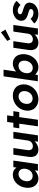

<svg xmlns="http://www.w3.org/2000/svg" viewBox="1624 -2460 847 4134"><g transform="rotate(-90 2047.0 -393.5)"><path d="M268 10Q202 10 154 -26Q106 -62 87.5 -113.5Q69 -165 69 -215Q69 -239 73 -266Q84 -346 124.5 -408Q165 -470 224 -505Q283 -540 352 -540Q391 -540 422 -528.5Q453 -517 475 -497Q492 -480 505 -460L515 -529H656L580 0H437L447 -69Q428 -49 403 -33Q374 -13 339.5 -1.5Q305 10 268 10ZM324 -113Q364 -113 397 -132Q430 -151 451 -185.5Q472 -220 479 -266Q481 -281 481 -296Q481 -323 471.5 -351Q462 -379 435 -398.5Q408 -418 368 -418Q329 -418 296.5 -398.5Q264 -379 242 -345Q220 -311 214 -266Q211 -249 211 -234Q211 -208 221.5 -179.5Q232 -151 258.5 -132Q285 -113 324 -113Z M893 10Q835 10 797 -15.5Q759 -41 746 -79.5Q733 -118 733 -154Q733 -177 737 -203L784 -529H926L882 -226Q880 -213 880 -201Q880 -180 887 -158.5Q894 -137 914 -123Q934 -109 966 -109Q989 -109 1009.5 -116.5Q1030 -124 1046.5 -138Q1063 -152 1073.5 -171Q1084 -190 1087 -212L1133 -529H1275L1199 0H1064L1071 -73Q1063 -63 1053 -54Q1020 -24 979 -7Q938 10 893 10Z M1351 -402 1370 -529H1469L1488 -663H1630L1611 -529H1720L1701 -402H1592L1535 0H1393L1450 -402Z M1976 10Q1895 10 1836.5 -25.5Q1778 -61 1754 -113.5Q1730 -166 1730 -219Q1730 -241 1734 -265Q1745 -345 1790.5 -407Q1836 -469 1904.5 -504.5Q1973 -540 2054 -540Q2134 -540 2192.5 -504.5Q2251 -469 2274 -416Q2297 -363 2297 -310Q2297 -288 2294 -265Q2282 -185 2237.5 -123Q2193 -61 2124.5 -25.5Q2056 10 1976 10ZM1993 -114Q2032 -114 2066 -133.5Q2100 -153 2122.5 -187.5Q2145 -222 2150 -265Q2153 -281 2153 -295Q2153 -321 2142.5 -349.5Q2132 -378 2104 -397.5Q2076 -417 2037 -417Q1997 -417 1963 -397Q1929 -377 1906 -343Q1883 -309 1878 -265Q1876 -250 1876 -236Q1876 -210 1886.5 -181.5Q1897 -153 1925 -133.5Q1953 -114 1993 -114Z M2668 10Q2633 10 2601 0Q2569 -10 2545 -28Q2524 -42 2510 -61L2498 -2H2364L2470 -740H2613L2574 -469Q2592 -488 2617 -503Q2645 -520 2677.5 -530Q2710 -540 2743 -540Q2812 -540 2861.5 -504.5Q2911 -469 2929.5 -417.5Q2948 -366 2948 -316Q2948 -292 2944 -265Q2932 -185 2893 -123Q2854 -61 2795 -25.5Q2736 10 2668 10ZM2651 -111Q2691 -111 2723 -130.5Q2755 -150 2777 -184.5Q2799 -219 2806 -265Q2808 -280 2808 -295Q2808 -322 2798.5 -351Q2789 -380 2762 -399Q2735 -418 2695 -418Q2655 -418 2622 -399Q2589 -380 2567.5 -345Q2546 -310 2540 -265Q2537 -248 2537 -232Q2537 -206 2546.5 -178Q2556 -150 2583.5 -130.5Q2611 -111 2651 -111Z M3194 10Q3136 10 3098 -15.5Q3060 -41 3047 -79.5Q3034 -118 3034 -154Q3034 -177 3038 -203L3085 -529H3227L3183 -226Q3181 -213 3181 -201Q3181 -180 3188 -158.5Q3195 -137 3215 -123Q3235 -109 3267 -109Q3290 -109 3310.5 -116.5Q3331 -124 3347.5 -138Q3364 -152 3374.5 -171Q3385 -190 3388 -212L3434 -529H3576L3500 0H3365L3372 -73Q3364 -63 3354 -54Q3321 -24 3280 -7Q3239 10 3194 10ZM3266 -594 3233 -660 3419 -797 3476 -699Z M3820 10Q3746 10 3692 -14.5Q3638 -39 3609 -82L3709 -158Q3734 -125 3770 -110.5Q3806 -96 3844 -96Q3859 -96 3872 -99.5Q3885 -103 3895 -109.5Q3905 -116 3910.5 -125.5Q3916 -135 3918 -146Q3918 -149 3918 -153Q3918 -170 3905 -180Q3896 -186 3876 -193.5Q3856 -201 3824 -210Q3775 -223 3742 -240.5Q3709 -258 3691 -280Q3676 -301 3671 -320.5Q3666 -340 3666 -357Q3666 -368 3668 -380Q3673 -416 3693.5 -445.5Q3714 -475 3745.5 -496Q3777 -517 3815.5 -528.5Q3854 -540 3895 -540Q3936 -540 3973.5 -530Q4011 -520 4042 -501.5Q4073 -483 4094 -458L4006 -374Q3991 -391 3970.5 -405Q3950 -419 3927 -427Q3904 -435 3885 -435Q3868 -435 3854 -432Q3840 -429 3830 -422.5Q3820 -416 3814.5 -407Q3809 -398 3807 -387Q3807 -385 3807 -383Q3807 -374 3810.5 -365Q3814 -356 3823 -349Q3833 -343 3853.5 -335Q3874 -327 3909 -317Q3955 -304 3986.5 -288Q4018 -272 4035 -251Q4049 -233 4053 -215Q4057 -197 4057 -183Q4057 -171 4055 -159Q4048 -110 4015 -72Q3982 -34 3931 -12Q3880 10 3820 10Z"/></g></svg>

Font: Lexend SemBd
Style: Italic
Weight: 600
Italic angle: -8.13011°
Designer: Bonnie Shaver-Troup, Thomas Jockin
Foundry: Lexend
Version: Version 1.007